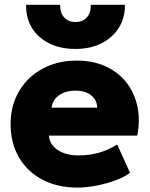

<svg xmlns="http://www.w3.org/2000/svg" viewBox="-20 -790 642 824"><path d="M312 15Q226 15 161.5 -19.2Q97 -53.5 61.2 -114.8Q25.5 -176 25.5 -258Q25.5 -318 46.5 -367.8Q67.5 -417.5 105.5 -453.8Q143.5 -490 195.2 -510Q247 -530 309 -530Q378.5 -530 432.2 -505.8Q486 -481.5 521 -437.8Q556 -394 569.2 -335.5Q582.5 -277 569 -208H190Q191.5 -182.5 207.8 -163.5Q224 -144.5 252 -133.8Q280 -123 316.5 -123Q363 -123 403.5 -134.2Q444 -145.5 483 -170L538 -48.5Q514.5 -30.5 476.2 -16.2Q438 -2 394.5 6.5Q351 15 312 15ZM201.5 -328H397Q396.5 -361 371.2 -381Q346 -401 304 -401Q261.5 -401 233.2 -381Q205 -361 201.5 -328ZM304 -580Q239.5 -580 191.5 -603.8Q143.5 -627.5 117.2 -670.2Q91 -713 92 -769.5H238.5Q237 -736 254.8 -715.8Q272.5 -695.5 304 -695.5Q335.5 -695.5 353.2 -715.8Q371 -736 369.5 -769.5H516Q517 -714 490.2 -671.2Q463.5 -628.5 415.5 -604.2Q367.5 -580 304 -580Z"/></svg>

Font: Geologica Roman ExtraBold
Style: Regular
Weight: 800
Designer: Sindre Bremnes, Frode Helland
Foundry: Monokrom Skriftforlag AS
Version: Version 1.010;gftools[0.9.28]